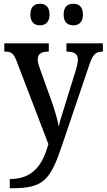

<svg xmlns="http://www.w3.org/2000/svg" viewBox="-20 -767 568 1023"><path d="M371 -632C398 -632 422 -647 422 -689C422 -733 398 -747 371 -747C342 -747 319 -733 319 -689C319 -647 342 -632 371 -632ZM193 -632C220 -632 244 -647 244 -689C244 -733 220 -747 193 -747C165 -747 142 -733 142 -689C142 -647 165 -632 193 -632ZM32 187V236H43C214 236 249 192 313 0L454 -416C474 -478 489 -491 525 -492H528V-536H334V-492H337C376 -491 395 -480 395 -449C395 -436 391 -417 386 -400L326 -206C314 -167 301 -129 293 -93C288 -125 271 -182 253 -233L192 -403C185 -422 181 -437 181 -451C181 -477 197 -492 237 -492H240V-536H3V-492H6C41 -492 53 -482 69 -440L238 1C207 110 157 187 32 187Z"/></svg>

Font: Noto Serif SemiCondensed Medium
Style: Regular
Weight: 500
Width: 4
Designer: Monotype Design Team
Foundry: Monotype Imaging Inc.
Version: Version 2.014